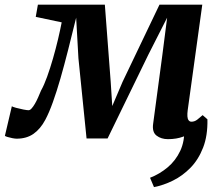

<svg xmlns="http://www.w3.org/2000/svg" viewBox="-48 -572 926 803"><path d="M654.5 10Q626 10 606.8 -4.8Q587.5 -19.5 592.5 -54.5L631 -342L651 -498L572.5 -343.5L402 7H314L280 -328.5L270.5 -498Q253 -427 236.8 -362.8Q220.5 -298.5 204.8 -243.8Q189 -189 173.2 -145Q157.5 -101 141.5 -71Q121 -32.5 92 -12.2Q63 8 21.5 8Q14.5 8 3.5 5.8Q-7.5 3.5 -16.8 0.8Q-26 -2 -27.5 -4L1.5 -127.5Q5 -125 19.5 -121Q34 -117 49.5 -114Q65 -111 71.5 -111Q77.5 -111 84.2 -118.5Q91 -126 98 -138Q105 -150 111.5 -164.8Q118 -179.5 123.5 -193Q136.5 -216 149.2 -251.5Q162 -287 173.8 -328Q185.5 -369 194.8 -408.2Q204 -447.5 210 -478.5L101.5 -501.5L110.5 -552.5H390.5L415 -229.5L421.5 -128.5L464.5 -229.5L619 -552.5H798L737 -111Q735 -96 735.8 -85.2Q736.5 -74.5 741 -68.8Q745.5 -63 752.5 -63Q766 -63 777.2 -71.8Q788.5 -80.5 799.5 -90.5L819.5 -73Q815 -67.5 801.8 -54.2Q788.5 -41 767.5 -26Q746.5 -11 718.2 -0.5Q690 10 654.5 10ZM819.5 -73Q821 -5 801.5 45.2Q782 95.5 748.8 129.5Q715.5 163.5 675.5 183.2Q635.5 203 596 210.5L579.5 171.5Q619.5 156 653 128Q686.5 100 705.8 59Q725 18 722.5 -35.5Z"/></svg>

Font: Merriweather 24pt
Style: Bold Italic
Weight: 700
Italic angle: -7.8°
Designer: Eben Sorkin
Foundry: Eben Sorkin
Version: Version 2.101